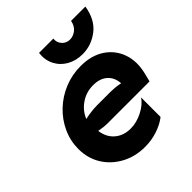

<svg xmlns="http://www.w3.org/2000/svg" viewBox="-174 -707 830 830"><g transform="rotate(-45 241.0 -292.0)"><path d="M236.1 13.9Q175.7 13.9 127.8 -12.2Q79.9 -38.2 52.4 -82.6Q25 -127.1 25 -183.3Q25 -233.3 45.5 -278.1Q66 -322.9 102.1 -357.3Q138.2 -391.7 185.4 -411.1Q232.6 -430.6 285.4 -430.6Q350.7 -430.6 394.8 -401.4Q438.9 -372.2 456.6 -322.2Q474.3 -272.2 458.3 -209L449.3 -172.9H195.1Q181.9 -172.9 168.8 -174.3Q155.6 -175.7 141 -178.5Q147.2 -134.7 176 -110.4Q204.9 -86.1 247.9 -86.1Q284 -86.1 320.8 -104.9Q357.6 -123.6 374.3 -150V-30.6Q348.6 -10.4 312.2 1.7Q275.7 13.9 236.1 13.9ZM141 -251.4Q183.3 -260.4 216.7 -260.4H290.3Q327.1 -260.4 356.9 -254.2Q354.2 -291.7 330.2 -312.8Q306.2 -334 265.3 -334Q222.9 -334 189.6 -311.1Q156.2 -288.2 141 -251.4ZM328.5 -460.4Q288.2 -460.4 256.9 -478.1Q225.7 -495.8 209.7 -527.1Q193.8 -558.3 198.6 -597.9H286.1Q283.3 -576.4 297.6 -560.1Q311.8 -543.8 334 -543.8Q354.2 -543.8 371.9 -557.6Q389.6 -571.5 394.4 -597.9H481.9Q470.8 -528.5 426.4 -494.4Q381.9 -460.4 328.5 -460.4Z"/></g></svg>

Font: Afacad
Style: Bold Italic
Weight: 700
Italic angle: -14°
Designer: Kristian Moeller
Foundry: Dicotype
Version: Version 1.000; ttfautohint (v1.8.4.7-5d5b)